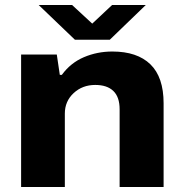

<svg xmlns="http://www.w3.org/2000/svg" viewBox="-20 -744 732 764"><path d="M134 -724H267L347 -650L426 -724H560L417 -586H278ZM64 0V-527H206L218 -446H226Q261 -494 314 -516.5Q367 -539 427 -539Q526 -539 578.5 -488Q631 -437 631 -333V0H456V-309Q456 -358 431 -382Q406 -406 359 -406Q308 -406 273 -373.5Q238 -341 238 -292V0Z"/></svg>

Font: Archivo SemiExpanded ExtraBold
Style: Regular
Weight: 800
Width: 6
Designer: Hector Gatti
Foundry: Omnibus-Type
Version: Version 2.001; ttfautohint (v1.8.3)